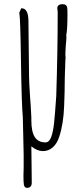

<svg xmlns="http://www.w3.org/2000/svg" viewBox="-20 -706 399 925"><path d="M95 184Q93 170 93 141L94 99V40L92 -52L90 -140Q84 -204 81 -415Q78 -619 73 -645L82 -666Q117 -668 117 -603L120 -338Q120 -310 125 -237Q128 -204 131 -140V-126Q131 -72 147.5 -46Q164 -20 199 -20Q217 -20 226.5 -45.5Q236 -71 240.5 -113Q245 -155 251 -243Q258 -463 258 -649L257 -657L256 -667Q256 -676 263 -681Q270 -686 281 -686Q302 -686 304 -667Q305 -660 305 -637Q305 -562 299 -535Q300 -533 300 -529Q300 -515 297 -488L295 -449V-440Q296 -435 296 -429Q294 -405 294 -383Q293 -376 293 -361Q293 -335 292 -322Q292 -266 289 -195Q286 -109 265 -46Q254 -13 233.5 4.5Q213 22 187 22Q159 22 131 -1Q131 45 132 78Q133 121 133 174Q133 199 110 199Q98 199 95 184Z"/></svg>

Font: Amatic SC
Style: Bold
Weight: 700
Designer: Multiple Designers
Foundry: Vernon Adams
Version: Version 2.505